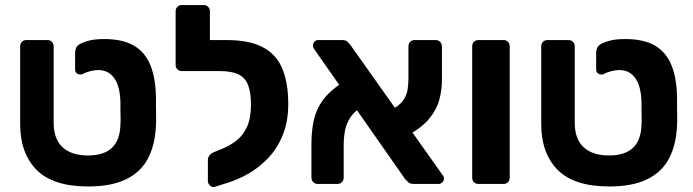

<svg xmlns="http://www.w3.org/2000/svg" viewBox="-20 -730 2751 762"><path d="M330 10Q190 10 125 -56Q60 -122 60 -238V-546Q60 -557 67 -564Q74 -571 84 -571H168Q179 -571 186 -564Q193 -557 193 -546V-243Q193 -178 228.5 -145.5Q264 -113 329 -113Q393 -113 425 -144Q457 -175 458 -238Q459 -248 458.5 -263.5Q458 -279 458 -295Q458 -311 458 -321Q457 -386 434 -419Q411 -452 370 -452Q356 -452 338 -447.5Q320 -443 308 -436Q298 -432 288 -437Q278 -442 278 -455V-519Q278 -529 281.5 -538.5Q285 -548 295 -554Q311 -563 333.5 -569Q356 -575 394 -575Q466 -575 510.5 -549.5Q555 -524 576.5 -472Q598 -420 599 -342Q599 -332 599 -310Q599 -288 599.5 -265.5Q600 -243 599 -233Q596 -157 568 -102.5Q540 -48 481.5 -19Q423 10 330 10Z M831 12Q821 14 813 6Q805 -2 805 -12V-96Q805 -105 811.5 -113.5Q818 -122 829 -126L863 -140Q894 -153 919.5 -173Q945 -193 960.5 -227Q976 -261 976 -315Q976 -363 964.5 -392.5Q953 -422 926 -435Q899 -448 851 -448H826Q816 -448 808.5 -455Q801 -462 801 -472V-547Q801 -557 808.5 -564Q816 -571 826 -571H879Q969 -571 1022.5 -543Q1076 -515 1100 -458.5Q1124 -402 1124 -317Q1124 -249 1103 -196Q1082 -143 1046 -104.5Q1010 -66 965.5 -40.5Q921 -15 872 -1ZM858 -448H702Q691 -448 684 -455Q677 -462 677 -472V-685Q677 -696 684 -703Q691 -710 702 -710H789Q799 -710 806 -703Q813 -696 813 -685V-571H859Z M1622 0Q1607 0 1599.5 -7.5Q1592 -15 1588 -19L1227 -535Q1222 -542 1222 -550Q1222 -558 1228 -564.5Q1234 -571 1243 -571H1338Q1353 -571 1360 -563.5Q1367 -556 1371 -551L1736 -36Q1740 -31 1741 -27.5Q1742 -24 1742 -21Q1742 -13 1735.5 -6.5Q1729 0 1721 0ZM1240 0Q1230 0 1223 -7.5Q1216 -15 1216 -26V-158Q1216 -211 1225.5 -253.5Q1235 -296 1261 -332Q1287 -368 1337 -401L1407 -300Q1379 -281 1365.5 -256Q1352 -231 1348 -205.5Q1344 -180 1344 -158V-26Q1344 -14 1337 -7Q1330 0 1320 0ZM1595 -191 1527 -291Q1564 -309 1579 -330Q1594 -351 1597.5 -373.5Q1601 -396 1601 -418V-545Q1601 -557 1608 -564Q1615 -571 1625 -571H1710Q1720 -571 1727 -563.5Q1734 -556 1734 -545V-414Q1734 -373 1723.5 -334Q1713 -295 1683.5 -259Q1654 -223 1595 -191Z M1879 0Q1868 0 1861 -7Q1854 -14 1854 -25V-546Q1854 -557 1861 -564Q1868 -571 1879 -571H1979Q1989 -571 1996 -564Q2003 -557 2003 -546V-25Q2003 -14 1996 -7Q1989 0 1979 0Z M2398 10Q2258 10 2193 -56Q2128 -122 2128 -238V-546Q2128 -557 2135 -564Q2142 -571 2152 -571H2236Q2247 -571 2254 -564Q2261 -557 2261 -546V-243Q2261 -178 2296.5 -145.5Q2332 -113 2397 -113Q2461 -113 2493 -144Q2525 -175 2526 -238Q2527 -248 2526.5 -263.5Q2526 -279 2526 -295Q2526 -311 2526 -321Q2525 -386 2502 -419Q2479 -452 2438 -452Q2424 -452 2406 -447.5Q2388 -443 2376 -436Q2366 -432 2356 -437Q2346 -442 2346 -455V-519Q2346 -529 2349.5 -538.5Q2353 -548 2363 -554Q2379 -563 2401.5 -569Q2424 -575 2462 -575Q2534 -575 2578.5 -549.5Q2623 -524 2644.5 -472Q2666 -420 2667 -342Q2667 -332 2667 -310Q2667 -288 2667.5 -265.5Q2668 -243 2667 -233Q2664 -157 2636 -102.5Q2608 -48 2549.5 -19Q2491 10 2398 10Z"/></svg>

Font: Rubik SemiBold
Style: Regular
Weight: 600
Designer: Hubert and Fischer
Foundry: Hubert and Fischer
Version: Version 2.300;gftools[0.9.30]